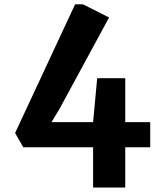

<svg xmlns="http://www.w3.org/2000/svg" viewBox="-20 -671 729 875"><path d="M48.8 -64.9 85.9 0H404.3V183.6H550.8V0H664.6V-114.3H550.8V-314.5H422.9L404.3 -114.3H214.8L252 -176.3L477.1 -591.3L357.9 -651.4H322.3Z"/></svg>

Font: Merriweather Sans
Style: Bold
Weight: 700
Designer: Eben Sorkin ( eben@eyebytes.com )
Foundry: Eben Sorkin
Version: Version 1.003